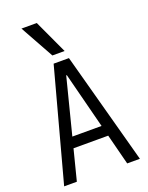

<svg xmlns="http://www.w3.org/2000/svg" viewBox="-180 -1090 910 1179"><g transform="rotate(-20 275.0 -500.0)"><path d="M28 0 225 -730H325L523 0H440L277 -636H273L111 0ZM128 -200V-270H423V-200ZM235 -780 113 -1000H213L315 -780Z"/></g></svg>

Font: M PLUS Code Latin SemiExpanded
Style: Regular
Weight: 400
Width: 6
Designer: Coji Morishita
Foundry: UNDERFOREST DESIGN
Version: Version 1.002; ttfautohint (v1.8.3)